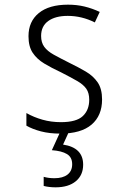

<svg xmlns="http://www.w3.org/2000/svg" viewBox="-20 -562 540 822"><path d="M238 10Q192 10 155.5 0.5Q119 -9 93 -24V-78Q125 -60 162 -49.5Q199 -39 241 -39Q307 -39 334.5 -65Q362 -91 362 -135Q362 -164 349.5 -182Q337 -200 310 -215.5Q283 -231 242 -252Q201 -271 169.5 -290Q138 -309 120 -336Q102 -363 102 -407Q102 -470 146 -506Q190 -542 271 -542Q309 -542 342 -534Q375 -526 407 -511L386 -466Q330 -494 270 -494Q217 -494 186.5 -472Q156 -450 156 -408Q156 -380 169.5 -361.5Q183 -343 210 -328Q237 -313 277 -293Q316 -274 347.5 -255.5Q379 -237 398 -209.5Q417 -182 417 -136Q417 -67 372 -28.5Q327 10 238 10ZM218 240Q205 240 191.5 238.5Q178 237 167 234V195Q188 201 213 201Q249 201 269 185.5Q289 170 289 141Q289 111 266.5 97.5Q244 84 202 81L239 0H276L250 57Q336 70 336 143Q336 188 304.5 214Q273 240 218 240Z"/></svg>

Font: Noto Sans Mono ExtraCondensed Light
Style: Regular
Weight: 300
Width: 2
Designer: Monotype Design Team
Foundry: Monotype Imaging Inc.
Version: Version 2.014; ttfautohint (v1.8.4.7-5d5b)